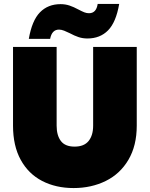

<svg xmlns="http://www.w3.org/2000/svg" viewBox="-20 -946 759 973"><path d="M267 -708V-309Q267 -260 288.5 -231.5Q310 -203 358 -203Q406 -203 429 -231.5Q452 -260 452 -309V-708H673V-309Q673 -208 631 -136.5Q589 -65 516 -29Q443 7 353 7Q263 7 193.5 -29Q124 -65 85 -136Q46 -207 46 -309V-708ZM287 -925Q311 -925 332 -918Q353 -911 377 -898Q396 -888 407.5 -883.5Q419 -879 431 -879Q468 -879 475 -926H584Q568 -833 527.5 -792Q487 -751 423 -751Q399 -751 378 -758Q357 -765 333 -778Q319 -785 305 -790.5Q291 -796 279 -796Q243 -796 234 -749H126Q142 -842 182.5 -883.5Q223 -925 287 -925Z"/></svg>

Font: Poppins Black A&M
Style: Regular
Weight: 900
Designer: Ninad Kale (Devanagari), Jonny Pinhorn (Latin)
Foundry: Indian Type Foundry
Version: 4.004